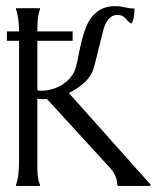

<svg xmlns="http://www.w3.org/2000/svg" viewBox="-20 -615 529 635"><path d="M2.9 -511.2H43Q43 -518.6 42.5 -528.6Q42 -538.6 40.8 -548.8Q39.6 -559.1 37.6 -568.4Q35.6 -577.6 32.7 -584V-586.9Q33.2 -586.9 34.2 -587.4Q35.2 -587.9 35.6 -587.9H110.4L111.8 -586.9H112.3V-584Q109.4 -576.7 107.4 -567.4Q105.5 -558.1 104.7 -548.3Q104 -538.6 103.8 -529.1Q103.5 -519.5 103.5 -511.2H220.2V-480H103.5V-316.9Q108.9 -314.9 116.2 -314.9Q134.3 -314.9 152.8 -320.3Q171.4 -325.7 187.3 -335.9Q203.1 -346.2 214.8 -360.8Q226.6 -375.5 231.4 -394Q236.3 -413.1 240.5 -435.5Q244.6 -458 250.2 -480.2Q255.9 -502.4 263.7 -523.2Q271.5 -543.9 284.4 -559.8Q297.4 -575.7 315.9 -585.2Q334.5 -594.7 361.3 -594.7Q377 -594.7 392.6 -590.8Q408.2 -586.9 423.8 -586.9L424.8 -585Q424.8 -580.6 424.3 -573.7Q423.8 -566.9 422.9 -559.8Q421.9 -552.7 419.7 -546.6Q417.5 -540.5 414.6 -537.1Q406.7 -541 402.6 -545.9Q398.4 -550.8 394.3 -555.2Q390.1 -559.6 384.3 -562.5Q378.4 -565.4 367.7 -565.4Q356.9 -565.4 349.1 -560.3Q341.3 -555.2 335.7 -547.4Q330.1 -539.6 326.4 -530Q322.8 -520.5 320.8 -511.7L291.5 -395Q287.6 -379.4 279.3 -366.2Q271 -353 259.5 -342.3Q248 -331.5 234.6 -322.8Q221.2 -314 207.5 -307.6L477.5 -4.9L478.5 -2L475.6 0H371.1L367.7 -2.9Q367.7 -17.6 362.1 -31.5Q356.4 -45.4 346.7 -56.6L135.3 -287.6Q131.3 -287.6 127.4 -287.4Q123.5 -287.1 119.6 -287.1Q110.8 -287.1 103.5 -289.1V-78.6Q103.5 -70.8 103.5 -60.8Q103.5 -50.8 104.2 -40.5Q105 -30.3 106.9 -20.8Q108.9 -11.2 112.3 -3.9V-1L111.8 0H35.6Q35.2 0 34.2 -0.5Q33.2 -1 32.7 -1V-3.9Q35.6 -10.7 37.8 -20.5Q40 -30.3 41 -40.5Q42 -50.8 42.5 -61Q43 -71.3 43 -78.6V-480H2.9Z"/></svg>

Font: CAT Linz
Style: Regular
Weight: 400
Designer: Peter Wiegel
Foundry: Peter Wiegel
Version: Version 1.08